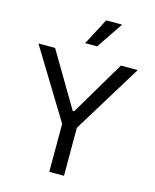

<svg xmlns="http://www.w3.org/2000/svg" viewBox="-135 -1030 904 1120"><g transform="rotate(15 317.0 -469.5)"><path d="M118.2 -707 312.5 -378.9H321.3L515.6 -707H617.2L361.3 -290V0H272.5V-290L17.6 -707ZM364.3 -939.5H460.9L352.5 -779.3H280.3Z"/></g></svg>

Font: Pretendard JP
Style: Regular
Weight: 400
Designer: Base glyphs from Inter by Rasmus Andersson; Hangeul glyphs from Noto Sans CJK(Source Han Sans) by Jang Soo-young and Kan
Foundry: Kil Hyung-jin
Version: Version 1.309